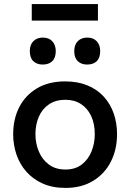

<svg xmlns="http://www.w3.org/2000/svg" viewBox="-20 -908 638 940"><path d="M301 12Q237 12 189 -9.5Q141 -31 108.8 -67.8Q76.5 -104.5 60.5 -151.8Q44.5 -199 44.5 -251Q44.5 -325.5 74.5 -383.8Q104.5 -442 161.5 -475.8Q218.5 -509.5 299 -509.5Q360.5 -509.5 408 -490Q455.5 -470.5 487.8 -435.2Q520 -400 536.5 -353Q553 -306 553 -251Q553 -176.5 523 -117Q493 -57.5 436.2 -22.8Q379.5 12 301 12ZM300.5 -78Q348.5 -78 380.5 -102.8Q412.5 -127.5 428.2 -167Q444 -206.5 444 -251Q444 -302.5 426.2 -340.2Q408.5 -378 376.2 -398.8Q344 -419.5 300 -419.5Q252.5 -419.5 219.8 -397.2Q187 -375 170.2 -336.8Q153.5 -298.5 153.5 -251Q153.5 -206.5 169.8 -167Q186 -127.5 218.8 -102.8Q251.5 -78 300.5 -78ZM406.5 -592Q378 -592 360.8 -608.5Q343.5 -625 343.5 -658Q343.5 -689 361 -706.5Q378.5 -724 407.5 -724Q437 -724 453.8 -705.8Q470.5 -687.5 470.5 -658Q470.5 -625 453.8 -608.5Q437 -592 406.5 -592ZM189 -592Q160.5 -592 143.2 -608.5Q126 -625 126 -658Q126 -689 143.5 -706.5Q161 -724 190 -724Q219.5 -724 236.2 -705.8Q253 -687.5 253 -658Q253 -625 236 -608.5Q219 -592 189 -592ZM135.5 -807V-888Q172 -888 212.8 -888Q253.5 -888 297.5 -888Q342 -888 382.5 -888Q423 -888 459.5 -888V-807Q423 -807 382.5 -807Q342 -807 297.5 -807Q253.5 -807 212.8 -807Q172 -807 135.5 -807Z"/></svg>

Font: Commissioner Thin Medium
Style: Regular
Weight: 500
Version: Version 1.000